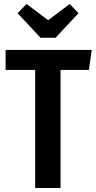

<svg xmlns="http://www.w3.org/2000/svg" viewBox="-20 -941 480 961"><path d="M425 -591H283V0H156V-591H8V-691H439ZM373 -875 258 -752H183L68 -875L113 -921L221 -840L329 -921Z"/></svg>

Font: Fira Sans Compressed Medium
Style: Regular
Weight: 500
Width: 1
Designer: bBox Type GmbH & Carrois Corporate GbR & Edenspiekermann AG
Foundry: bBox Type GmbH & Carrois Corporate GbR & Edenspiekermann AG
Version: Version 4.301